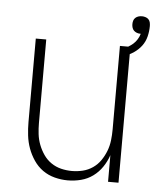

<svg xmlns="http://www.w3.org/2000/svg" viewBox="-49 -682 598 732"><g transform="rotate(5 250.0 -316.0)"><path d="M237 8Q212 8 187 1.5Q162 -5 141.5 -19.5Q121 -34 106.5 -55.5Q92 -77 83.5 -100.5Q75 -124 72 -149.5Q69 -175 69 -200V-520H109V-200Q109 -179 111.5 -158Q114 -137 121.5 -117.5Q129 -98 141 -80.5Q153 -63 170.5 -51Q188 -39 208.5 -34Q229 -29 250 -29Q271 -29 291.5 -34Q312 -39 329.5 -51Q347 -63 359 -80.5Q371 -98 378.5 -117.5Q386 -137 388.5 -158Q391 -179 391 -200V-520H431V0H391V-102Q383 -78 368.5 -56.5Q354 -35 333.5 -20Q313 -5 288 1.5Q263 8 237 8ZM411 -483 401 -511Q412 -514 422.5 -520Q433 -526 441.5 -533.5Q450 -541 456.5 -551.5Q463 -562 466 -573H464Q457 -573 450.5 -575.5Q444 -578 439.5 -582.5Q435 -587 433 -593.5Q431 -600 431 -607Q431 -614 433 -620.5Q435 -627 440 -631.5Q445 -636 451.5 -638Q458 -640 465 -640Q471 -640 478 -638Q485 -636 490 -631Q495 -626 496.5 -619Q498 -612 498 -605Q498 -585 493 -565Q488 -545 476 -529Q464 -513 447 -501.5Q430 -490 411 -483Z"/></g></svg>

Font: Iosevka SS18 Extralight
Style: Regular
Weight: 200
Monospace: yes
Designer: Belleve Invis
Foundry: Belleve Invis
Version: Version 25.1.1; ttfautohint (v1.8.4)